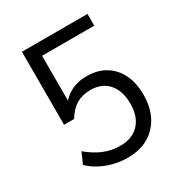

<svg xmlns="http://www.w3.org/2000/svg" viewBox="-169 -822 887 947"><g transform="rotate(-30 274.5 -348.0)"><path d="M286.2 8.9Q245.3 8.9 206.9 -0.6Q168.4 -10.1 134.6 -27.9Q100.8 -45.7 75 -71.2L102.4 -133.4Q145.8 -96.7 189.9 -78.7Q234.1 -60.6 282.6 -60.6Q352.2 -60.6 390.5 -102.1Q428.9 -143.5 428.9 -216.2Q428.9 -289 392.5 -331Q356.1 -373 290.2 -373Q244.6 -373 210.6 -352.8Q176.6 -332.6 150.5 -289.3H93.4V-705H466.8V-638.2H169.6V-355.1H149.7Q174.5 -397 215.2 -419.2Q255.9 -441.3 308.9 -441.3Q370.9 -441.3 415.1 -414.1Q459.3 -386.9 483.2 -338.1Q507 -289.4 507 -221.6Q507 -152.3 480.3 -100.4Q453.5 -48.5 404 -19.8Q354.5 8.9 286.2 8.9Z"/></g></svg>

Font: Nunito Sans 12pt ExtraLight SemiCondensed
Style: Regular
Weight: 200
Width: 4
Version: Version 3.101;gftools[0.9.27]